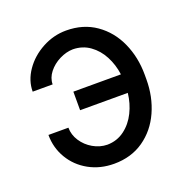

<svg xmlns="http://www.w3.org/2000/svg" viewBox="-104 -634 720 741"><g transform="rotate(-20 256.5 -263.5)"><path d="M124 -359.4H42Q42 -404.8 70.3 -445.8Q98.6 -486.8 145.3 -512Q191.9 -537.1 243.2 -537.1Q313.5 -537.1 365 -501.2Q416.5 -465.3 443.6 -405Q470.7 -344.7 470.7 -273.4V-253.9Q470.7 -182.6 443.6 -122.3Q416.5 -62 365 -26.1Q313.5 9.8 243.2 9.8Q186 9.8 140.1 -15.6Q94.2 -41 68.1 -85Q42 -128.9 42 -181.6H124Q124 -152.3 140.9 -126.5Q157.7 -100.6 185.3 -84.7Q212.9 -68.8 243.2 -68.4Q283.2 -68.8 314 -91.8Q344.7 -114.7 362.8 -151.4Q380.9 -188 385.3 -229.5H189.5V-305.7H384.8Q379.4 -346.7 361.1 -381.6Q342.8 -416.5 312.7 -438Q282.7 -459.5 243.2 -460Q215.8 -459.5 188 -445.6Q160.2 -431.6 142.1 -408.7Q124 -385.7 124 -359.4Z"/></g></svg>

Font: WEMIX Pretendard
Style: Regular
Weight: 400
Designer: Base glyphs from Inter by Rasmus Andersson; Hangeul glyphs from Noto Sans CJK(Source Han Sans) by Jang Soo-young and Kan
Foundry: Kil Hyung-jin
Version: Version 1.000